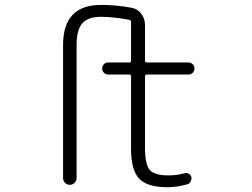

<svg xmlns="http://www.w3.org/2000/svg" viewBox="-20 -784 1040 792"><path d="M585.9 -476.6Q578.1 -476.6 578.1 -468.8V-177.7Q578.1 -105.5 597.7 -83Q617.2 -60.5 674.8 -60.5Q709 -60.5 741.2 -69.3Q750 -72.3 758.3 -67.4Q766.6 -62.5 769.5 -53.7Q770.5 -46.9 768.6 -40.5Q766.6 -34.2 762.2 -29.3Q757.8 -24.4 751 -23.4Q710 -11.7 669.9 -11.7Q587.9 -11.7 554.2 -46.9Q520.5 -82 520.5 -171.9V-468.8Q520.5 -476.6 513.7 -476.6H425.8Q416 -476.6 408.7 -483.9Q401.4 -491.2 401.4 -501.5Q401.4 -511.7 408.7 -519Q416 -526.4 425.8 -526.4H513.7Q520.5 -526.4 520.5 -533.2V-693.4Q520.5 -700.2 513.7 -702.1Q454.1 -713.9 397.5 -714.8Q342.8 -714.8 319.3 -687.5Q295.9 -660.2 295.9 -598.6V-48.8Q295.9 -38.1 287.6 -29.8Q279.3 -21.5 268.1 -21.5Q256.8 -21.5 248.5 -29.8Q240.2 -38.1 240.2 -48.8V-598.6Q240.2 -763.7 396.5 -763.7Q460 -763.7 522.5 -752Q546.9 -748 562.5 -727.5Q578.1 -707 578.1 -681.6V-533.2Q578.1 -526.4 585.9 -526.4H757.8Q767.6 -526.4 774.9 -519Q782.2 -511.7 782.2 -501.5Q782.2 -491.2 774.9 -483.9Q767.6 -476.6 757.8 -476.6Z"/></svg>

Font: Rounded Mgen+ 1m light
Style: Regular
Weight: 200
Designer: [Source Han Sans]
Ryoko NISHIZUKA  (kana & ideographs); Paul D. Hunt (Latin, Greek & Cyrillic); Wenlong ZHANG  (bopomofo
Version: Version 1.059.20150602